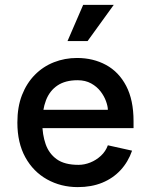

<svg xmlns="http://www.w3.org/2000/svg" viewBox="-20 -752 616 785"><path d="M298 13Q229 13 172.5 -18.5Q116 -50 83.5 -109Q51 -168 51 -251Q51 -315 70 -363.5Q89 -412 122.5 -446Q156 -480 200.5 -497.5Q245 -515 295 -515Q361 -515 413.5 -486.5Q466 -458 496 -400.5Q526 -343 526 -257V-228H139V-303H421Q421 -317 413.5 -338Q406 -359 391 -378.5Q376 -398 352.5 -411Q329 -424 297 -424Q247 -424 215 -402.5Q183 -381 168 -342Q153 -303 153 -249Q153 -202 166.5 -163Q180 -124 212 -101Q244 -78 301 -78Q325 -78 349 -87.5Q373 -97 392.5 -115Q412 -133 421 -158L520 -136Q504 -90 473 -56.5Q442 -23 398 -5Q354 13 298 13ZM338 -584H256L320 -732H445Z"/></svg>

Font: Inclusive Sans Medium
Style: Regular
Weight: 500
Designer: Olivia King
Foundry: Olivia King
Version: Version 2.004